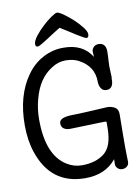

<svg xmlns="http://www.w3.org/2000/svg" viewBox="-90 -858 654 926"><g transform="rotate(-10 237.0 -395.0)"><path d="M375 -655Q370 -655 357 -662.5Q344 -670 327 -680.5Q310 -691 291 -703.5Q272 -716 255 -726Q238 -716 219 -703.5Q200 -691 183.5 -680.5Q167 -670 154 -662.5Q141 -655 136 -655Q125 -655 125 -668Q125 -684 142.5 -706.5Q160 -729 182.5 -750Q205 -771 226 -785.5Q247 -800 255 -800Q264 -800 285.5 -785Q307 -770 329.5 -749.5Q352 -729 369 -707Q386 -685 386 -672Q386 -665 383.5 -660Q381 -655 375 -655ZM468 -266Q468 -266 467 -179.5Q466 -93 467 -70.5Q468 -48 468 -33Q468 -18 458 -10Q448 -2 435 -2Q422 -2 412.5 -11Q403 -20 403.5 -32.5Q404 -45 404 -56Q350 11 250 10Q84 9 28 -158Q8 -217 8 -292Q8 -437 75 -531Q108 -578 156.5 -603.5Q205 -629 258 -628Q351 -628 394 -559Q394 -562 393.5 -568Q393 -574 392.5 -584.5Q392 -595 401 -605.5Q410 -616 426.5 -616Q443 -616 452.5 -605.5Q462 -595 462 -574.5Q462 -554 460 -528Q458 -502 460 -473Q462 -444 460 -442Q462 -391 426 -391Q409 -391 400 -405Q391 -419 391 -439Q391 -514 319 -552Q292 -566 255.5 -566Q219 -566 186 -544Q119 -502 94 -406Q81 -358 81 -307Q81 -132 174 -75Q208 -54 247 -54Q315 -54 358 -88Q379 -106 388.5 -134.5Q398 -163 399 -201Q400 -239 399 -240.5Q398 -242 386 -242Q374 -242 221 -237Q201 -237 189.5 -245.5Q178 -254 178 -270.5Q178 -287 196 -294Q214 -301 246 -301Q278 -301 414 -309Q435 -309 451.5 -299.5Q468 -290 468 -266Z"/></g></svg>

Font: Scratch Savers
Style: Book
Weight: 400
Designer: Pablo Impallari, Rodrigo Fuenzalida, Brenda Gallo
Foundry: Pablo Impallari, Rodrigo Fuenzalida, Brenda Gallo
Version: Version 4.0b1